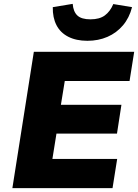

<svg xmlns="http://www.w3.org/2000/svg" viewBox="-20 -973 714 993"><path d="M44 0 155 -705H674L650 -554H315L295 -431H608L585 -282H272L251 -151H586L562 0ZM432 -762Q374 -762 333 -783Q292 -804 272 -843Q252 -882 253 -936L356 -953Q359 -913 380 -893Q401 -873 448 -873Q495 -873 522.5 -893.5Q550 -914 566 -952L663 -936Q649 -881 616 -842Q583 -803 536 -782.5Q489 -762 432 -762Z"/></svg>

Font: Nunito Sans 7pt Black
Style: Italic
Weight: 900
Italic angle: -9°
Version: Version 3.101;gftools[0.9.27]